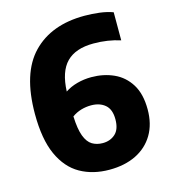

<svg xmlns="http://www.w3.org/2000/svg" viewBox="-113 -840 830 940"><g transform="rotate(-15 302.5 -370.0)"><path d="M326.5 10Q242.5 10 178.8 -26Q115 -62 79.2 -141Q43.5 -220 43.5 -348Q43.5 -554 138.5 -652Q233.5 -750 401.5 -750Q441 -750 478 -745.2Q515 -740.5 545 -729.5V-587Q482.5 -607.5 409 -607.5Q318.5 -607.5 272.5 -561Q226.5 -514.5 222.5 -414Q249 -432 284 -441.5Q319 -451 356 -451Q418 -451 469.5 -427.8Q521 -404.5 551.8 -355Q582.5 -305.5 582.5 -227.5Q582.5 -153 550.8 -99.8Q519 -46.5 461.5 -18.2Q404 10 326.5 10ZM319.5 -318Q294 -318 269 -310.8Q244 -303.5 222.5 -288Q225 -223 238.5 -187.5Q252 -152 275 -138.2Q298 -124.5 328 -124.5Q366.5 -124.5 392 -147.8Q417.5 -171 417.5 -221.5Q417.5 -272 390.2 -295Q363 -318 319.5 -318Z"/></g></svg>

Font: Encode Sans SemiCondensed SemiCondensed ExtraBold
Style: Regular
Weight: 800
Width: 4
Designer: Multiple Designers
Foundry: Impallari Type
Version: Version 3.000; ttfautohint (v1.8.3) -l 8 -r 50 -G 200 -x 14 